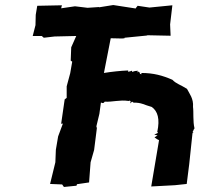

<svg xmlns="http://www.w3.org/2000/svg" viewBox="-20 -738 811 763"><path d="M489 -337C489 -337 501 -335 492 -343C505 -329 497 -337 498 -327C508 -337 502 -335 511 -330C542 -331 553 -321 583 -313C607 -296 616 -265 605 -214L608 -210L593 -203L606 -200L594 -192L604 -185L612 -181L581 3L675 -2L722 -7L732 -86L745 -209L749 -210L745 -213C751 -222 746 -218 753 -228C746 -255 750 -293 747 -313C750 -346 732 -367 723 -385C698 -401 680 -405 665 -421C626 -438 590 -448 542 -448C541 -441 545 -442 535 -445C540 -452 537 -444 525 -458C534 -450 522 -447 528 -457C521 -455 523 -458 510 -454C513 -460 509 -452 514 -455C501 -449 508 -453 504 -457C497 -454 484 -450 490 -458C460 -457 423 -453 393 -448L420 -586L465 -585L475 -586V-588L566 -597L563 -598L658 -596L656 -641L665 -717L574 -708L527 -715L519 -705L521 -704L430 -718L374 -709L373 -710L328 -707L278 -713L223 -705L226 -717L128 -715L122 -679L121 -638L110 -595H146L154 -588L197 -593L283 -595L263 -550L261 -497L267 -493L259 -447L245 -395V-349L237 -343L223 -246L230 -247L211 -196L202 -143L200 -93L179 -7L227 -5L234 5L284 0L286 -6L334 -13L340 -93L354 -142L365 -229L363 -236L375 -286L381 -330C382 -332 390 -323 396 -334C426 -332 457 -342 489 -337Z"/></svg>

Font: Asimov Print
Style: DIt
Weight: 250
Width: 0
Designer: Google
Version: Version 2.000980: 2014